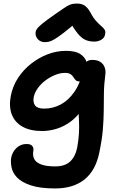

<svg xmlns="http://www.w3.org/2000/svg" viewBox="-20 -802 676 1080"><path d="M290 258Q205 258 153 240.5Q101 223 76 196.5Q51 170 45 140Q39 110 43 85Q50 51 73.5 29.5Q97 8 129 8Q155 8 163 21Q171 34 167 51Q163 75 173.5 94Q184 113 213 123.5Q242 134 291 134Q345 134 374.5 106.5Q404 79 414 29Q422 -15 424 -50.5Q426 -86 424.5 -118Q423 -150 421.5 -184Q420 -218 424 -258L475 -248Q454 -198 424 -162.5Q394 -127 359 -105.5Q324 -84 287.5 -74.5Q251 -65 217 -65Q150 -65 106.5 -89.5Q63 -114 46 -159Q29 -204 41 -264Q52 -319 82 -364.5Q112 -410 155.5 -444Q199 -478 249 -497Q299 -516 351 -516Q404 -516 431.5 -498Q459 -480 467 -452.5Q475 -425 469 -396Q464 -374 451 -359Q438 -344 427 -344Q413 -344 406 -351Q399 -358 393 -368Q387 -378 376.5 -385Q366 -392 345 -392Q318 -392 289 -380Q260 -368 235 -349Q210 -330 193 -306.5Q176 -283 170 -258Q164 -226 177.5 -208.5Q191 -191 228 -191Q278 -191 322 -214.5Q366 -238 399.5 -287Q433 -336 448 -412Q453 -440 464.5 -452.5Q476 -465 499 -465Q527 -465 544 -454Q561 -443 568 -425Q575 -407 573 -387Q565 -326 564.5 -276Q564 -226 563.5 -177.5Q563 -129 558.5 -73.5Q554 -18 539 54Q519 156 456 207Q393 258 290 258ZM232 -565Q216 -565 204 -572.5Q192 -580 185.5 -592Q179 -604 180 -619Q181 -629 187.5 -639Q194 -649 215.5 -667Q237 -685 284 -718Q318 -741 338.5 -755.5Q359 -770 375 -776Q391 -782 411 -782Q440 -782 456.5 -770.5Q473 -759 488 -733Q504 -702 520 -684.5Q536 -667 549 -656Q562 -645 568.5 -635Q575 -625 571 -608Q568 -589 550 -578.5Q532 -568 510 -568Q483 -568 461 -577.5Q439 -587 418 -612.5Q397 -638 370 -685H420Q369 -641 337 -616.5Q305 -592 286 -581Q267 -570 255 -567.5Q243 -565 232 -565Z"/></svg>

Font: Shantell Sans SemiBold
Style: Italic
Weight: 600
Italic angle: -11°
Designer: Stephen Nixon, Anya Danilova, Shantell Martin
Foundry: Arrow Type
Version: Version 1.011;[c5ecc13dd]